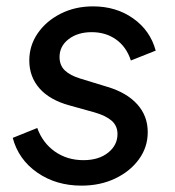

<svg xmlns="http://www.w3.org/2000/svg" viewBox="-20 -571 551 603"><path d="M236 12Q156 12 97 -29Q38 -70 20 -138L97 -169Q114 -122 152.5 -95Q191 -68 242 -68Q290 -68 319.5 -91.5Q349 -115 349 -150Q349 -176 330.5 -192Q312 -208 277 -218L198 -240Q136 -257 104 -293.5Q72 -330 72 -381Q72 -428 98.5 -466.5Q125 -505 170.5 -528Q216 -551 272 -551Q345 -551 398.5 -513Q452 -475 469 -412L391 -381Q377 -424 344.5 -447Q312 -470 268 -470Q224 -470 195.5 -448Q167 -426 167 -392Q167 -366 183.5 -350Q200 -334 233 -324L318 -298Q378 -280 411 -243.5Q444 -207 444 -156Q444 -109 416.5 -71Q389 -33 342 -10.5Q295 12 236 12Z"/></svg>

Font: Plus Jakarta Sans Medium
Style: Italic
Weight: 500
Italic angle: -8°
Designer: Gumpita Rahayu
Foundry: Tokotype
Version: Version 2.071; ttfautohint (v1.8.4.7-5d5b);gftools[0.9.29]